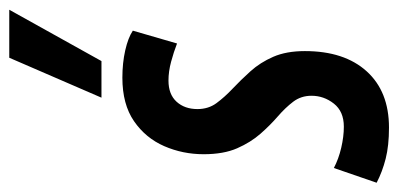

<svg xmlns="http://www.w3.org/2000/svg" viewBox="-262 -592 839 404"><g transform="rotate(-90 157.0 -389.5)"><path d="M-25 -16 6 -106Q25 -96 48.5 -90.5Q72 -85 93 -85Q125 -85 141.5 -106Q158 -127 158 -153Q158 -175 145.5 -191.5Q133 -208 114.5 -224Q96 -240 78 -260.5Q60 -281 47.5 -309.5Q35 -338 35 -380Q35 -424 52 -463Q69 -502 104.5 -526.5Q140 -551 196 -551Q227 -551 253.5 -545Q280 -539 295 -529L268 -436Q250 -443 229.5 -448.5Q209 -454 190 -454Q161 -454 145.5 -437Q130 -420 130 -393Q130 -370 142.5 -353Q155 -336 173 -319Q191 -302 209.5 -281.5Q228 -261 240 -233.5Q252 -206 252 -167Q252 -84 209.5 -37Q167 10 91 10Q53 10 25.5 3Q-2 -4 -25 -16ZM154 -595 238 -789H339L231 -595Z"/></g></svg>

Font: Georama ExtraCondensed SemiBold
Style: Italic
Weight: 600
Width: 2
Italic angle: -9°
Designer: Jean-Baptiste Levee
Foundry: Production Type
Version: Version 1.000